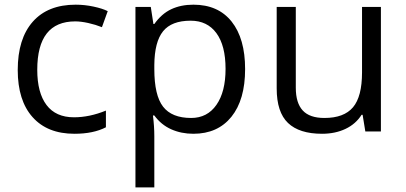

<svg xmlns="http://www.w3.org/2000/svg" viewBox="-20 -565 1743 825"><path d="M299.8 9.8Q183.6 9.8 119.9 -61.8Q56.2 -133.3 56.2 -264.2Q56.2 -398.4 120.8 -471.7Q185.5 -544.9 305.2 -544.9Q343.8 -544.9 382.3 -536.6Q420.9 -528.3 442.9 -517.1L418 -448.2Q391.1 -459 359.4 -466.1Q327.6 -473.1 303.2 -473.1Q140.1 -473.1 140.1 -265.1Q140.1 -166.5 179.9 -113.8Q219.7 -61 297.9 -61Q364.7 -61 435.1 -89.8V-18.1Q381.3 9.8 299.8 9.8Z M811 9.8Q758.8 9.8 715.6 -9.5Q672.4 -28.8 643.1 -68.8H637.2Q643.1 -22 643.1 20V240.2H562V-535.2H627.9L639.2 -461.9H643.1Q674.3 -505.9 715.8 -525.4Q757.3 -544.9 811 -544.9Q917.5 -544.9 975.3 -472.2Q1033.2 -399.4 1033.2 -268.1Q1033.2 -136.2 974.4 -63.2Q915.5 9.8 811 9.8ZM799.3 -476.1Q717.3 -476.1 680.7 -430.7Q644 -385.3 643.1 -286.1V-268.1Q643.1 -155.3 680.7 -106.7Q718.3 -58.1 801.3 -58.1Q870.6 -58.1 909.9 -114.3Q949.2 -170.4 949.2 -269Q949.2 -369.1 909.9 -422.6Q870.6 -476.1 799.3 -476.1Z M1251 -535.2V-188Q1251 -122.6 1280.8 -90.3Q1310.5 -58.1 1374 -58.1Q1458 -58.1 1496.8 -104Q1535.6 -149.9 1535.6 -253.9V-535.2H1616.7V0H1549.8L1538.1 -71.8H1533.7Q1508.8 -32.2 1464.6 -11.2Q1420.4 9.8 1363.8 9.8Q1266.1 9.8 1217.5 -36.6Q1168.9 -83 1168.9 -185.1V-535.2Z"/></svg>

Font: Samim FD
Style: FD
Weight: 400
Foundry: DejaVu fonts team - Redesigned by Saber Rastikerdar
Version: Version 4.00 December 17, 2020